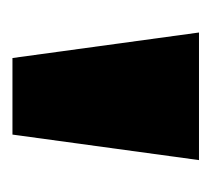

<svg xmlns="http://www.w3.org/2000/svg" viewBox="-36 -710 347 316"><g transform="rotate(90 138.0 -551.5)"><path d="M75 -398 33 -705H243L201 -398Z"/></g></svg>

Font: Nunito Sans 8pt Black
Style: Regular
Weight: 900
Version: Version 3.101;gftools[0.9.27]